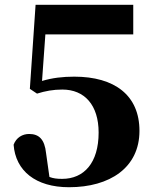

<svg xmlns="http://www.w3.org/2000/svg" viewBox="-20 -767 653 804"><path d="M269 17C440 17 564 -65 564 -219C564 -368 460 -446 291 -446C243 -446 199 -441 156 -428L170 -623H538V-747H129L105 -395L135 -375C170 -386 203 -392 241 -392C334 -392 393 -327 393 -212C393 -85 332 -18 240 -18C218 -18 203 -20 187 -26L173 -125C167 -184 143 -206 102 -206C74 -206 48 -191 37 -161C45 -52 129 17 269 17Z"/></svg>

Font: GenKiMin2 TW H
Style: Regular
Weight: 900
Version: Version 2.100;PS 2.1;hotconv 16.6.51;makeotf.lib2.5.65220 DE